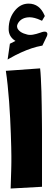

<svg xmlns="http://www.w3.org/2000/svg" viewBox="-20 -1048 284 1071"><path d="M214.3 -6.1 39.4 3.6Q40.4 -29.6 41.1 -53.5Q41.9 -77.4 42.4 -94.7Q42.9 -112 43.1 -124.2Q43.4 -136.3 43.4 -145.7V-178.4Q43.4 -196.2 42.6 -228.3Q41.9 -260.4 40.4 -301.1Q38.9 -341.9 36.6 -388.4Q34.3 -434.9 30.8 -481.7Q27.3 -528.4 22.7 -572.5Q18.2 -616.5 12.6 -652.9L203.8 -666.6Q206.3 -644.9 208 -610.8Q209.8 -576.7 211.1 -537.5Q212.3 -498.3 212.8 -457.7Q213.3 -417.2 213.8 -382.4Q214.3 -347.7 214.3 -322.6Q214.3 -297.6 214.3 -289.2ZM240.2 -843.3 216.3 -793.5 212.9 -793Q185.5 -788.1 156.7 -778.6Q127.9 -769 97.2 -755.1Q66.4 -741.2 34.2 -722.7L22.5 -715.8L35.2 -804.2L38.6 -805.7L44.4 -808.6L50.8 -811.5Q52.2 -812.5 53.7 -813.2Q55.2 -814 56.6 -814.9Q59.6 -816.4 63 -817.9L66.4 -819.8L63 -821.8Q28.3 -844.7 28.3 -885.7Q28.3 -918.5 38.1 -945.3Q47.9 -972.2 67.4 -994.1Q97.7 -1027.8 139.6 -1027.8Q200.7 -1027.8 228.5 -961.9L230 -958.5L214.4 -932.1L208.5 -934.6Q189.9 -943.4 174.1 -947.5Q158.2 -951.7 145.5 -951.7Q101.6 -951.2 82 -920.9Q81.1 -918.9 79.8 -917Q78.6 -915 77.9 -913.1Q77.1 -911.1 76.7 -909.7Q74.7 -904.3 75.2 -899.4L77.1 -890.6Q83 -878.4 96.7 -869.1Q110.4 -860.4 132.8 -855Q136.7 -854 141.6 -853.5Q146.5 -853 151.9 -853.3Q157.2 -853.5 163.1 -854.5Q172.4 -856 182.9 -858.9Q193.4 -861.8 204.6 -865.7Q227.5 -874.5 237.3 -870.1Q240.2 -868.7 241.9 -866.2Q243.7 -863.8 244.1 -861.3Q244.6 -858.4 244.1 -855Q243.7 -851.6 242.7 -849.1Q242.2 -847.7 241.7 -846.2Q241.2 -844.7 240.2 -843.3Z"/></svg>

Font: DimaFred
Style: Bold
Weight: 800
Designer: R.Balvardi
Foundry: R.Balvardi (r.balvardi@gmail.com)
Version: Version 1.00;August 2, 2018;FontCreator 11.5.0.2427 64-bit